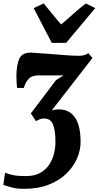

<svg xmlns="http://www.w3.org/2000/svg" viewBox="-39 -884 588 1146"><path d="M105 243Q59.5 243 31.5 234.8Q3.5 226.5 -19 220L-9 147Q16 156.5 42.5 161.8Q69 167 116 167Q166 167 199.8 148.5Q233.5 130 253.8 99.8Q274 69.5 283 33.8Q292 -2 292 -36Q292 -105 277.5 -141Q263 -177 223 -177Q212 -177 199.8 -172.5Q187.5 -168 176 -161L145 -207L295.5 -406L340.5 -434H189Q150 -434 130.2 -411.2Q110.5 -388.5 103.5 -359H63Q61.5 -370.5 60.2 -388.5Q59 -406.5 59 -428Q59 -491.5 75 -530.8Q91 -570 145 -570Q192.5 -567.5 246.8 -563Q301 -558.5 350.2 -554.8Q399.5 -551 431.5 -551Q468.5 -551 487.5 -567L513 -538L270 -225Q276 -226.5 287.2 -228.8Q298.5 -231 315 -231Q374.5 -231 408.2 -183Q442 -135 442 -36Q442 12.5 420.8 61.8Q399.5 111 357.5 152Q315.5 193 252.2 218Q189 243 105 243ZM162 -835.5 222 -863.5Q247 -833.5 272.8 -801.2Q298.5 -769 326 -738Q363 -769 398.5 -801.2Q434 -833.5 473.5 -863.5L529.5 -835.5L355.5 -628H270Z"/></svg>

Font: Merriweather Black
Style: Italic
Weight: 900
Italic angle: -7.8°
Designer: Eben Sorkin
Foundry: Eben Sorkin
Version: Version 2.200;gftools[0.9.31]